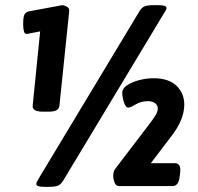

<svg xmlns="http://www.w3.org/2000/svg" viewBox="-20 -723 769 746"><path d="M148 -289Q104 -289 107 -313L136 -601L84 -591Q75 -591 72.5 -603Q70 -615 70 -629Q70 -658 75.5 -667.5Q81 -677 93 -679L222 -703Q228 -703 239 -697.5Q250 -692 249 -681L211 -313Q209 -300 199 -294.5Q189 -289 165 -289ZM152 3Q121 3 121 -8Q121 -13 126.5 -22.5Q132 -32 141 -47L521 -678Q531 -694 542 -698.5Q553 -703 580 -703H595Q627 -703 627 -692Q627 -687 621 -677.5Q615 -668 606 -653L226 -22Q216 -6 205 -1.5Q194 3 167 3ZM443 0Q430 0 425 -14Q420 -28 420 -39Q420 -57 427 -66L552 -230Q574 -258 583.5 -273.5Q593 -289 593 -301Q593 -315 582 -322.5Q571 -330 555 -330Q528 -330 507.5 -317.5Q487 -305 479 -305Q468 -305 461.5 -325.5Q455 -346 455 -363Q455 -379 473.5 -391.5Q492 -404 520 -411.5Q548 -419 576 -419Q636 -419 666 -389.5Q696 -360 696 -317Q696 -258 646 -194L566 -89H660Q684 -89 680 -52L678 -36Q674 0 650 0Z"/></svg>

Font: Asap Semi Condensed Semi Condensed Black
Style: Italic
Weight: 900
Width: 4
Italic angle: -6°
Designer: Pablo Cosgaya
Foundry: Omnibus-Type
Version: Version 3.001; ttfautohint (v1.8.4.7-5d5b)